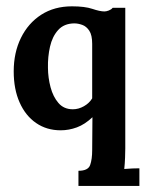

<svg xmlns="http://www.w3.org/2000/svg" viewBox="-20 -408 471 619"><path d="M232.9 191.4V142.6Q264 142.6 270.6 124.1Q277.2 105.6 277.2 75.9L278 -30.1Q253.8 -7 227.9 2.6Q202.1 12.1 175.7 12.1Q130.5 12.1 96.4 -11.4Q62.3 -34.8 43.3 -77.6Q24.2 -120.3 24.2 -177.9Q24.2 -238.4 47.5 -285.8Q70.8 -333.3 112.9 -360.5Q155.1 -387.6 212 -387.6Q253.4 -387.6 277.8 -379.4Q302.2 -371.1 316.8 -371.1Q322.7 -371.1 330.8 -374.2Q338.8 -377.3 343.2 -382.8H383.9V70.8Q383.9 81 383.2 100.3Q382.5 119.5 380.6 136.8Q392.4 135.7 407 135.1Q421.7 134.6 429.4 134.6V191.4ZM214.9 -55.7Q233.2 -55.7 250.5 -65.5Q267.7 -75.2 277.2 -90.9V-266.6Q277.2 -294.8 267.9 -308.9Q258.5 -323.1 245.1 -327.8Q231.8 -332.6 219.3 -332.6Q186.3 -332.2 167.4 -311.1Q148.5 -290.1 141.2 -257.4Q133.8 -224.8 134.6 -189.2Q134.9 -157.3 143 -126.7Q151.1 -96.1 168.5 -75.9Q185.9 -55.7 214.9 -55.7Z"/></svg>

Font: Parastoo
Style: Regular
Weight: 400
Foundry: Saber Rastikerdar (saber.rastikerdar@gmail.com)
Version: Version 3.000